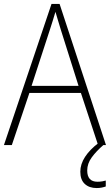

<svg xmlns="http://www.w3.org/2000/svg" viewBox="-20 -735 557 973"><path d="M477 0 390 -264H129L40 0H0L241 -715H282L517 0ZM288 -585Q282 -605 275 -628Q268 -651 261 -675Q254 -652 247 -629Q240 -606 233 -585L140 -300H378ZM422 129Q422 186 474 186Q487 186 498.5 184Q510 182 516 180V210Q508 213 496 215.5Q484 218 470 218Q432 218 409.5 197Q387 176 387 135Q387 97 411 60Q435 23 480 -11L504 0Q468 31 445 62.5Q422 94 422 129Z"/></svg>

Font: Noto Sans Ethiopic SemiCondensed ExtraLight
Style: Regular
Weight: 200
Width: 4
Designer: Monotype Design Team
Foundry: Monotype Imaging Inc.
Version: Version 2.102; ttfautohint (v1.8.4.7-5d5b)